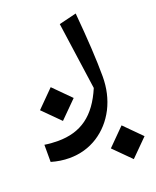

<svg xmlns="http://www.w3.org/2000/svg" viewBox="-132 -463 694 853"><g transform="rotate(-20 215.5 -37.0)"><path d="M0 196.8C28.3 205.1 56.6 209.5 85.4 209.5C134.8 209.5 179.7 196.8 219.7 171.4C259.3 146 290.5 111.3 313.5 66.9C335.9 22.5 347.2 -26.9 347.2 -81.5C347.2 -159.7 341.3 -260.7 330.1 -384.8L247.6 -364.7L292.5 -46.4C243.7 68.4 172.4 120.6 62.5 120.6C41.5 120.6 21 119.1 0 115.7ZM34.2 -35.2 113.8 44.4 193.4 -35.2 113.8 -115.2ZM272 231.9 351.6 311.5 431.2 231.9 351.6 151.9Z"/></g></svg>

Font: SG Kara Light
Style: Regular
Weight: 400
Designer: Damoon Khanjanzadeh
Version: Version 1.000